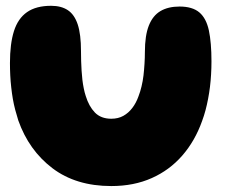

<svg xmlns="http://www.w3.org/2000/svg" viewBox="-20 -606 782 646"><path d="M354.5 20Q235.5 20 156.2 -40.2Q77 -100.5 41.5 -201Q36 -218.5 31.2 -236.5Q26.5 -254.5 23.2 -273.2Q20 -292 17.8 -312Q15.5 -332 14.5 -352.5Q13.5 -373 13.5 -394Q13.5 -459 27 -501.5Q40.5 -544 71 -565.2Q101.5 -586.5 152 -586.5Q186 -586.5 208.2 -571.8Q230.5 -557 241.5 -523.8Q252.5 -490.5 252.5 -434Q252.5 -417.5 253 -400.8Q253.5 -384 254.5 -368.2Q255.5 -352.5 257.2 -337.5Q259 -322.5 261.8 -308.8Q264.5 -295 268.5 -283Q279 -248.5 299.2 -227.5Q319.5 -206.5 354.5 -206.5Q377.5 -206.5 395 -216.2Q412.5 -226 425.2 -242.8Q438 -259.5 446 -282Q452 -297.5 456.2 -315.2Q460.5 -333 462.8 -352.2Q465 -371.5 466.2 -391.5Q467.5 -411.5 467.5 -431Q467.5 -486.5 480.8 -520Q494 -553.5 520 -568.8Q546 -584 584 -584Q627.5 -584 650.8 -564.2Q674 -544.5 682.8 -503.5Q691.5 -462.5 691.5 -399.5Q691.5 -377 690.2 -355.8Q689 -334.5 686.5 -314Q684 -293.5 680.2 -273.8Q676.5 -254 671.5 -235.2Q666.5 -216.5 660 -199Q636 -131.5 593.2 -82.5Q550.5 -33.5 490.5 -6.8Q430.5 20 354.5 20Z"/></svg>

Font: Gluten
Style: Bold
Weight: 700
Designer: Tyler Finck
Foundry: Etcetera Type Company
Version: Version 1.204